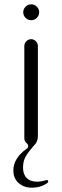

<svg xmlns="http://www.w3.org/2000/svg" viewBox="-20 -683 289 892"><path d="M63 164Q42 143 42 109Q42 80 58 54.5Q74 29 104 8Q111 4 111 -4Q111 -11 106 -16Q93 -26 93 -40V-469Q93 -482 102.5 -491.5Q112 -501 124.5 -501Q137 -501 146.5 -491.5Q156 -482 156 -469V-50Q156 -25 139 -8Q135 -4 135 -4Q110 25 98.5 45.5Q87 66 87 96.5Q87 127 104 144Q121 161 152 161Q171 161 194 154L197 153Q200 153 202 155Q204 157 204 160.5Q204 164 199 168Q168 189 128 189Q88 189 63 164ZM151 -600Q140 -589 125 -589Q110 -589 99 -600Q88 -611 88 -626Q88 -641 99 -652Q110 -663 125 -663Q140 -663 151 -652Q162 -641 162 -626Q162 -611 151 -600Z"/></svg>

Font: Kurewa Gothic CJK TC Regular
Style: Regular
Weight: 400
Designer: Max Yao
Foundry: Max-Everyday
Version: Version 1.071; ttfautohint (v1.8.3)